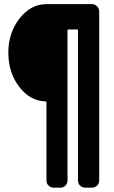

<svg xmlns="http://www.w3.org/2000/svg" viewBox="-20 -750 540 910"><path d="M415 -730.5Q429.7 -730.5 439.9 -720.2Q450.2 -710 450.2 -695.3V105.5Q450.2 120.1 439.9 129.9Q429.7 139.6 415 139.6H384.8Q370.1 139.6 359.9 129.9Q349.6 120.1 349.6 105.5V-605.5Q349.6 -610.4 344.7 -610.4H304.7Q299.8 -610.4 299.8 -605.5V105.5Q299.8 120.1 290 129.9Q280.3 139.6 264.6 139.6H235.4Q220.7 139.6 210.4 129.9Q200.2 120.1 200.2 105.5V-264.6Q200.2 -269.5 195.3 -269.5Q122.1 -271.5 70.8 -338.9Q19.5 -406.2 19.5 -500Q19.5 -594.7 72.8 -662.6Q126 -730.5 200.2 -730.5Z"/></svg>

Font: Rounded-L Mgen+ 1mn bold
Style: Bold
Weight: 700
Designer: [Source Han Sans]
Ryoko NISHIZUKA  (kana & ideographs); Paul D. Hunt (Latin, Greek & Cyrillic); Wenlong ZHANG  (bopomofo
Version: Version 1.059.20150602